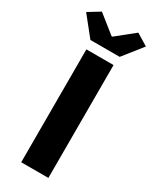

<svg xmlns="http://www.w3.org/2000/svg" viewBox="-267 -1036 883 1096"><g transform="rotate(30 175.0 -487.5)"><path d="M86 0H265V-744H86ZM79 -802H272L372 -928L295 -975L178 -881H173L55 -975L-22 -928Z"/></g></svg>

Font: Noto Sans T Chinese Black
Style: Bold
Weight: 900
Designer: Ryoko NISHIZUKA (kana & ideographs); Paul D. Hunt (Latin, Greek & Cyrillic); Wenlong ZHANG (bopomofo); Sandoll Communica
Foundry: Adobe Systems Incorporated
Version: Version 1.000;PS 1;hotconv 1.0.78;makeotf.lib2.5.61930